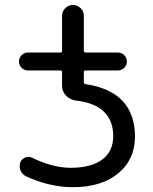

<svg xmlns="http://www.w3.org/2000/svg" viewBox="-20 -775 623 784"><path d="M93.8 -487.3Q79.1 -487.3 68.4 -498Q57.6 -508.8 57.6 -523.9Q57.6 -539.1 68.4 -549.8Q79.1 -560.5 93.8 -560.5H226.6Q233.4 -560.5 233.4 -568.4V-710.9Q233.4 -728.5 246.6 -741.7Q259.8 -754.9 277.8 -754.9Q295.9 -754.9 309.1 -741.7Q322.3 -728.5 322.3 -710.9V-568.4Q322.3 -560.5 330.1 -560.5H460.9Q476.6 -560.5 487.3 -549.8Q498 -539.1 498 -523.9Q498 -508.8 487.3 -498Q476.6 -487.3 460.9 -487.3H330.1Q322.3 -487.3 322.3 -480.5V-439.5Q322.3 -432.6 329.1 -431.6Q530.3 -401.4 531.2 -217.8Q531.2 -124 462.9 -67.4Q394.5 -10.7 278.3 -10.7Q181.6 -10.7 85 -55.7Q70.3 -63.5 63.5 -79.1Q60.5 -87.9 60.5 -96.7Q60.5 -103.5 62.5 -111.3Q68.4 -126 83 -131.8Q97.7 -137.7 111.3 -130.9Q192.4 -90.8 267.6 -89.8Q352.5 -89.8 397.5 -123.5Q442.4 -157.2 442.4 -219.7Q442.4 -291 392.6 -329.1Q356.4 -356.4 291 -364.3Q266.6 -367.2 250 -384.3Q233.4 -401.4 233.4 -424.8V-480.5Q233.4 -487.3 226.6 -487.3Z"/></svg>

Font: Gen Jyuu Gothic P Regular
Style: Regular
Weight: 400
Designer: [Source Han Sans]
Ryoko NISHIZUKA  (kana & ideographs); Paul D. Hunt (Latin, Greek & Cyrillic); Wenlong ZHANG  (bopomofo
Version: Version 1.002.20150607